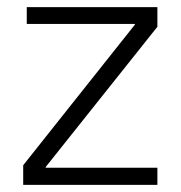

<svg xmlns="http://www.w3.org/2000/svg" viewBox="-20 -518 506 538"><path d="M45 -55 358 -449V-451H55V-498H421V-443L108 -50V-48H421V0H45Z"/></svg>

Font: Chakra Petch Light
Style: Regular
Weight: 300
Designer: Katatrad Aksorn Co.,Ltd.
Foundry: Cadson Demak Co.,Ltd.
Version: Version 1.000; ttfautohint (v1.6)